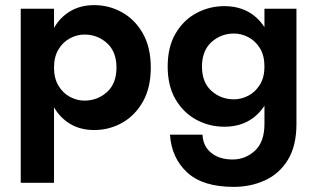

<svg xmlns="http://www.w3.org/2000/svg" viewBox="-20 -494 1240 750"><path d="M191 220H61V-460H191V-385Q215 -427 255 -450.5Q295 -474 348 -474Q406 -474 456.5 -446Q507 -418 538 -363.5Q569 -309 569 -230Q569 -151 538 -96.5Q507 -42 456.5 -14Q406 14 348 14Q295 14 255 -9.5Q215 -33 191 -75ZM435 -230Q435 -292 398 -325.5Q361 -359 310 -359Q281 -359 253.5 -344.5Q226 -330 208.5 -301Q191 -272 191 -230Q191 -188 208.5 -159Q226 -130 253.5 -115.5Q281 -101 310 -101Q361 -101 398 -134.5Q435 -168 435 -230Z M644 32H771Q773 77 805 103Q837 129 889 129Q938 129 975.5 95Q1013 61 1013 -10V-81Q959 1 856 1Q798 1 747.5 -26Q697 -53 666 -105.5Q635 -158 635 -234Q635 -311 666 -363.5Q697 -416 747.5 -443Q798 -470 856 -470Q959 -470 1013 -388V-460H1138V-10Q1138 76 1104.5 130.5Q1071 185 1015 210.5Q959 236 893 236Q772 236 711 179.5Q650 123 644 32ZM769 -234Q769 -172 806 -139Q843 -106 894 -106Q923 -106 950.5 -120.5Q978 -135 995.5 -163.5Q1013 -192 1013 -234Q1013 -277 995.5 -305.5Q978 -334 950.5 -348.5Q923 -363 894 -363Q843 -363 806 -329.5Q769 -296 769 -234Z"/></svg>

Font: Jost* Semi
Style: Regular
Weight: 600
Version: Version 3.7